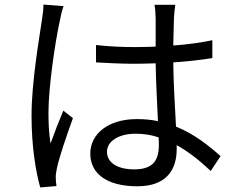

<svg xmlns="http://www.w3.org/2000/svg" viewBox="-20 -788 1040 840"><path d="M170 -768C170 -747 167 -721 163 -698C151 -616 118 -427 118 -282C118 -148 136 -39 156 32L227 26C226 16 224 2 224 -8C223 -20 226 -39 229 -52C239 -101 274 -202 299 -271L257 -304C240 -264 217 -205 201 -160C194 -208 192 -247 192 -295C192 -406 221 -602 241 -694C244 -712 252 -745 258 -761ZM675 -154C675 -88 651 -47 567 -47C496 -47 448 -75 448 -124C448 -170 499 -203 573 -203C608 -203 642 -198 674 -187C675 -175 675 -163 675 -154ZM945 -105C893 -151 830 -202 750 -234C746 -317 739 -416 738 -515C797 -519 855 -525 909 -534V-612C856 -601 798 -593 738 -589C739 -635 740 -681 741 -708C742 -728 744 -748 747 -767H656C659 -750 661 -724 661 -707V-584C630 -583 599 -582 568 -582C510 -582 456 -585 400 -591V-515C458 -512 510 -509 566 -509C598 -509 629 -510 661 -511C662 -429 668 -334 671 -258C643 -264 612 -267 579 -267C449 -267 375 -199 375 -116C375 -28 448 27 581 27C715 27 753 -53 753 -135V-153C804 -125 853 -86 902 -40Z"/></svg>

Font: Noto Sans CJK KR Regular
Style: Regular
Weight: 400
Designer: Ryoko NISHIZUKA (kana & ideographs); Paul D. Hunt (Latin, Greek & Cyrillic); Wenlong ZHANG (bopomofo); Sandoll Communica
Foundry: Adobe Systems Incorporated
Version: Version 1.004;PS 1.004;hotconv 1.0.82;makeotf.lib2.5.63406